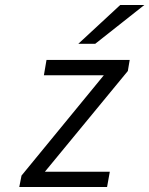

<svg xmlns="http://www.w3.org/2000/svg" viewBox="-20 -752 600 772"><path d="M57.5 0 66.5 -46 397.5 -449.5H156.5L167 -511H501.5L494 -466.5L160.5 -61.5H421.5L410.5 0ZM295 -576 463.5 -732H560.5L363 -576Z"/></svg>

Font: Overpass Light
Style: Italic
Weight: 300
Italic angle: -10°
Designer: Delve Withrington, Dave Bailey, Thomas Jockin
Foundry: Delve Fonts LLC
Version: Version 4.000; ttfautohint (v1.8.3)